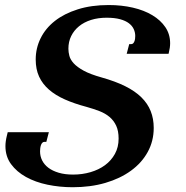

<svg xmlns="http://www.w3.org/2000/svg" viewBox="-20 -747 751 777"><path d="M275.9 -40.5Q313 -40.5 346.4 -50.3Q379.9 -60.1 405 -78.6Q430.2 -97.2 445.1 -124.3Q460 -151.4 460 -186Q460 -217.3 450.2 -238.3Q440.4 -259.3 423.3 -273.7Q406.2 -288.1 382.3 -297.4Q358.4 -306.6 330.1 -314.5Q280.8 -327.6 242.7 -344.5Q204.6 -361.3 178.2 -384.3Q151.9 -407.2 138.2 -437Q124.5 -466.8 124.5 -506.3Q124.5 -551.8 144.3 -592Q164.1 -632.3 201.9 -662.1Q239.7 -691.9 294.7 -709.2Q349.6 -726.6 419.9 -726.6Q472.2 -726.6 517.6 -716.1Q563 -705.6 596.4 -685.5Q629.9 -665.5 649.2 -637Q668.5 -608.4 668.5 -571.8Q668.5 -554.7 663.1 -533.2L662.1 -529.3H492.7L502.9 -568.4H510.7Q515.6 -568.4 518.8 -571.5Q522 -574.7 523.9 -579.6Q525.9 -584.5 526.6 -590.3Q527.3 -596.2 527.3 -601.6Q527.3 -615.7 521.2 -629.2Q515.1 -642.6 501.7 -652.8Q488.3 -663.1 466.1 -669.2Q443.8 -675.3 411.6 -675.3Q377 -675.3 348.4 -666.3Q319.8 -657.2 299.6 -640.6Q279.3 -624 268.1 -601.1Q256.8 -578.1 256.8 -549.8Q256.8 -536.1 260.7 -521Q264.6 -505.9 278.3 -490.7Q292 -475.6 318.8 -460.9Q345.7 -446.3 391.1 -433.6Q446.8 -418 486.6 -398.2Q526.4 -378.4 552 -353.3Q577.6 -328.1 589.8 -297.4Q602.1 -266.6 602.1 -229.5Q602.1 -176.3 577.9 -132.1Q553.7 -87.9 510 -56.2Q466.3 -24.4 406.2 -6.8Q346.2 10.7 274.4 10.7Q221.7 10.7 172.4 0.5Q123 -9.8 85.2 -30.8Q47.4 -51.8 24.7 -82.8Q2 -113.8 2 -155.8Q2 -174.8 7.8 -197.8L11.2 -211.9H177.7L167.5 -172.9H159.7Q154.3 -172.9 150.9 -168.9Q147.5 -165 145.5 -159.2Q143.6 -153.3 142.8 -146.5Q142.1 -139.6 142.1 -134.3Q142.1 -114.7 150.6 -97.7Q159.2 -80.6 176 -67.9Q192.9 -55.2 217.8 -47.9Q242.7 -40.5 275.9 -40.5Z"/></svg>

Font: Arian AMU Serif
Style: Bold Italic
Weight: 700
Italic angle: -15°
Designer: Ruben Hakobyan (Tarumian)
Foundry: Ruben Hakobyan (Tarumian)
Version: Version 1.002